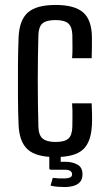

<svg xmlns="http://www.w3.org/2000/svg" viewBox="-20 -627 435 775"><path d="M55 -123Q53 -171 52.5 -233.5Q52 -296 52.5 -360Q53 -424 55 -476Q58 -546 92.5 -576.5Q127 -607 204 -607Q281 -607 315.5 -577Q350 -547 351 -478Q351 -458 351 -434.5Q351 -411 350 -392H271Q273 -415 272.5 -440.5Q272 -466 272 -486Q271 -519 255.5 -532.5Q240 -546 204 -546Q167 -546 151.5 -532.5Q136 -519 135 -486Q130 -304 135 -115Q136 -81 152.5 -67.5Q169 -54 204 -54Q241 -54 256 -67.5Q271 -81 272 -115Q272 -136 272.5 -158Q273 -180 271 -210H350Q351 -192 351.5 -166Q352 -140 351 -123Q348 -53 314.5 -23Q281 7 204 7Q126 7 92 -23.5Q58 -54 55 -123ZM244 128Q232 128 215 127Q198 126 184 122L193 91Q214 94 244 93Q271 92 271 77Q271 67 263 62.5Q255 58 244 58H183L179 54V-13H225V26H244Q271 26 292 37Q313 48 313 77Q313 126 244 128Z"/></svg>

Font: Big Shoulders Text
Style: Regular
Weight: 400
Designer: Patric King
Foundry: XO Type Co
Version: Version 1.000; ttfautohint (v1.8.2)